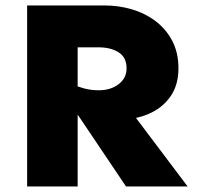

<svg xmlns="http://www.w3.org/2000/svg" viewBox="-20 -674 713 694"><path d="M78.1 0V-654.3H358.4Q408.2 -654.3 455.6 -640.6Q502.9 -627 541 -598.6Q579.1 -570.3 602.1 -527.3Q625 -484.4 625 -426.8Q625 -366.2 595.7 -324.7Q566.4 -283.2 517.1 -262.2Q467.8 -241.2 407.2 -241.2Q394.5 -241.2 371.1 -246.1Q347.7 -251 321.3 -257.3Q294.9 -263.7 272.5 -269.5Q250 -275.4 239.3 -277.3V-370.1Q258.8 -361.3 283.7 -354.5Q308.6 -347.7 336.9 -347.7Q379.9 -347.7 408.7 -369.6Q437.5 -391.6 437.5 -426.8Q437.5 -466.8 408.7 -484.9Q379.9 -502.9 336.9 -502.9H260.7V0ZM435.5 0 249 -277.3 413.1 -325.2 658.2 0Z"/></svg>

Font: Sen ExtraBold
Style: Regular
Weight: 800
Version: Version 2.000;gftools[0.9.31]